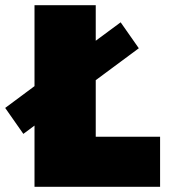

<svg xmlns="http://www.w3.org/2000/svg" viewBox="-63 -720 677 740"><path d="M70 0H554V-193H306V-411L472 -534L402 -634L306 -563V-700H70V-388L-43 -304L27 -204L70 -236Z"/></svg>

Font: Chess Sans Black
Style: Regular
Weight: 900
Designer: Wolf Bōese
Foundry: Wolf Bōese
Version: Version 7.223;Glyphs 3.3 (3306)